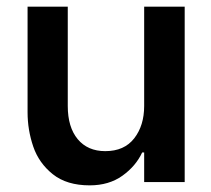

<svg xmlns="http://www.w3.org/2000/svg" viewBox="-20 -548 635 578"><path d="M63 -528H184V-229Q184 -165 214 -129Q244 -93 297 -93Q354 -93 384 -131.5Q414 -170 414 -229V-528H536V0H414V-89H408Q389 -48 348.5 -19Q308 10 250 10Q181 10 139 -23.5Q97 -57 80 -107Q63 -157 63 -210Z"/></svg>

Font: Lopes Sans SemiBold
Style: Regular
Weight: 600
Designer: Gabriel Lam, Diego Maldonado
Foundry: TypeRant, Foresti Design
Version: Version 4.000